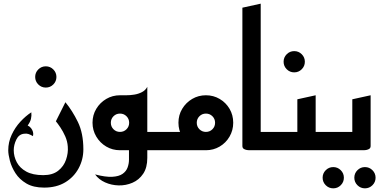

<svg xmlns="http://www.w3.org/2000/svg" viewBox="-20 -820 2070 1048"><path d="M230 -342Q206 -342 189 -359Q172 -376 172 -400Q172 -424 189 -441Q206 -458 230 -458Q254 -458 271 -441Q288 -424 288 -400Q288 -376 271 -359Q254 -342 230 -342Z M221 204Q162 204 124 181.5Q86 159 64.5 125.5Q43 92 34 57.5Q25 23 25 0Q25 -44 43.5 -84Q62 -124 91 -155.5Q120 -187 151 -207Q153 -188 149 -171Q145 -154 131 -135Q142 -130 149.5 -120.5Q157 -111 160 -100Q163 -89 160 -77Q146 -85 135.5 -88.5Q125 -92 111 -90Q83 -87 69 -58Q55 -29 55 0Q55 34 71.5 65.5Q88 97 123.5 116.5Q159 136 216 136Q267 136 297.5 112Q328 88 340.5 51.5Q353 15 350 -20Q348 -49 336 -76Q324 -103 309.5 -124.5Q295 -146 285 -158L337 -262Q375 -216 405 -154.5Q435 -93 435 -5Q435 51 409 99Q383 147 335.5 175.5Q288 204 221 204Z M633 0 683 -100H880V0ZM499 132Q556 147 592.5 145Q629 143 649 129Q669 115 676.5 94Q684 73 684 52V-128L784 -150V42Q784 95 761.5 128.5Q739 162 703 177.5Q667 193 627.5 192Q588 191 553.5 175.5Q519 160 499 132ZM784 -150 635 -300Q648 -300 669 -300Q690 -300 712.5 -303.5Q735 -307 754.5 -317Q774 -327 784 -346ZM635 0Q594 0 560 -20Q526 -40 505.5 -74.5Q485 -109 485 -150Q485 -192 505.5 -226Q526 -260 560 -280Q594 -300 635 -300Q676 -300 710 -280Q744 -260 764 -226Q784 -192 784 -150Q784 -109 764 -74.5Q744 -40 710 -20Q676 0 635 0ZM635 -100Q656 -100 670.5 -114.5Q685 -129 685 -150Q685 -171 670.5 -185.5Q656 -200 635 -200Q614 -200 599.5 -185.5Q585 -171 585 -150Q585 -129 599.5 -114.5Q614 -100 635 -100Z M840 0V-100H1040L1105 0ZM1104 0Q1063 0 1029 -20Q995 -40 974.5 -74.5Q954 -109 954 -150Q954 -192 974.5 -226Q995 -260 1029 -280Q1063 -300 1104 -300Q1145 -300 1179 -280Q1213 -260 1233 -226Q1253 -192 1253 -150Q1253 -109 1233 -74.5Q1213 -40 1179 -20Q1145 0 1104 0ZM1104 -100Q1125 -100 1139.5 -114.5Q1154 -129 1154 -150Q1154 -171 1139.5 -185.5Q1125 -200 1104 -200Q1083 -200 1068.5 -185.5Q1054 -171 1054 -150Q1054 -129 1068.5 -114.5Q1083 -100 1104 -100Z M1343 0Q1343 0 1333 -0.5Q1323 -1 1313 -6Q1303 -11 1303 -23V-778L1403 -800V-100H1523V0Z M1586 -425Q1562 -425 1545 -442Q1528 -459 1528 -483Q1528 -507 1545 -524Q1562 -541 1586 -541Q1610 -541 1627 -524Q1644 -507 1644 -483Q1644 -459 1627 -442Q1610 -425 1586 -425Z M1603 0V-100H1823V0ZM1483 0V-100H1603V-278L1703 -300V-23Q1703 -11 1693 -6Q1683 -1 1673 -0.5Q1663 0 1663 0Z M1972 208Q1948 208 1931 191Q1914 174 1914 150Q1914 126 1931 109Q1948 92 1972 92Q1996 92 2013 109Q2030 126 2030 150Q2030 174 2013 191Q1996 208 1972 208ZM1799 208Q1775 208 1758 191Q1741 174 1741 150Q1741 126 1758 109Q1775 92 1799 92Q1823 92 1840 109Q1857 126 1857 150Q1857 174 1840 191Q1823 208 1799 208Z M1783 0V-100H1903V-278L2003 -300V-23Q2003 -11 1993 -6Q1983 -1 1973 -0.5Q1963 0 1963 0Z"/></svg>

Font: Reem Kufi Fun
Style: Regular
Weight: 400
Designer: Khaled Hosny
Version: Version 1.005